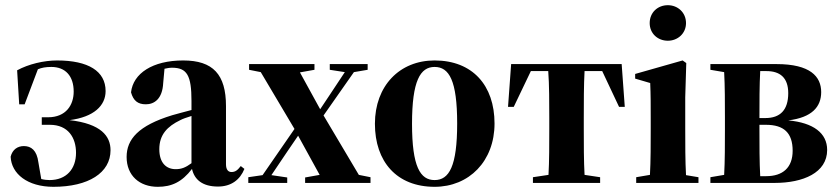

<svg xmlns="http://www.w3.org/2000/svg" viewBox="-20 -705 3225 740"><path d="M186 15C321 15 406 -39 406 -126C406 -180 370 -228 248 -242C342 -254 387 -298 387 -354C387 -431 320 -472 200 -472C149 -472 90 -458 46 -434L54 -303H75L126 -438C140 -444 156 -447 178 -447C232 -447 264 -412 264 -352C264 -301 235 -253 165 -253H141V-224H172C243 -224 273 -174 273 -116C273 -54 236 -11 171 -11C162 -11 151 -12 139 -15L128 -79C122 -126 100 -142 72 -142C48 -142 28 -129 21 -101C24 -35 86 15 186 15Z M820 14C871 14 905 -12 922 -54L908 -65C895 -48 886 -42 872 -42C859 -42 851 -52 851 -72V-296C851 -418 801 -472 686 -472C568 -472 493 -422 485 -349C494 -317 511 -303 542 -303C574 -303 606 -323 609 -385L614 -440C623 -442 633 -444 643 -444C701 -444 718 -414 718 -316V-281C690 -274 663 -266 644 -261C513 -221 468 -168 468 -100C468 -28 518 15 588 15C641 15 681 -3 720 -54C729 -13 760 14 820 14ZM594 -130C594 -186 625 -218 675 -242C684 -247 699 -252 718 -258V-76C695 -59 679 -53 657 -53C621 -53 594 -77 594 -130Z M1251 -436 1309 -427 1248 -335 1214 -284 1136 -426 1192 -436V-458H940V-436L985 -427L1115 -208L992 -30L937 -22V0H1087V-21L1026 -30L1088 -122L1129 -182L1212 -31L1156 -21V0H1408V-22L1363 -31L1230 -255L1227 -260L1344 -427L1397 -436V-458H1251Z M1655 15C1788 15 1886 -84 1886 -229C1886 -376 1801 -472 1655 -472C1520 -472 1425 -374 1425 -228C1425 -82 1509 15 1655 15ZM1655 -11C1600 -11 1568 -62 1568 -228C1568 -394 1600 -447 1655 -447C1711 -447 1742 -395 1742 -229C1742 -64 1711 -11 1655 -11Z M1938 -293H1960L2026 -431H2093C2097 -379 2097 -307 2097 -251V-207C2097 -153 2097 -82 2094 -31L2034 -22V0H2293V-22L2233 -31C2230 -82 2230 -153 2230 -207V-251C2230 -307 2230 -379 2233 -431H2301L2366 -293H2388L2376 -458H1950Z M2432 0H2672V-22L2624 -30C2621 -82 2621 -154 2621 -209V-330L2625 -462L2611 -472L2428 -420V-402L2486 -385C2488 -340 2488 -302 2488 -240V-209C2488 -154 2488 -83 2485 -31L2432 -22ZM2554 -548C2592 -548 2624 -576 2624 -616C2624 -657 2592 -685 2554 -685C2515 -685 2484 -657 2484 -616C2484 -576 2515 -548 2554 -548Z M2907 -207V-224H2932C3001 -224 3035 -193 3035 -124C3035 -59 2997 -26 2933 -26H2910C2907 -78 2907 -151 2907 -207ZM2718 0H2966C3075 0 3168 -39 3168 -127C3168 -192 3115 -232 3018 -241C3109 -252 3145 -293 3145 -350C3145 -410 3103 -458 2973 -458H2718V-436L2771 -427C2774 -375 2774 -305 2774 -251V-207C2774 -153 2774 -82 2771 -31L2718 -22ZM2934 -431C2986 -431 3018 -406 3018 -346C3018 -281 2987 -250 2930 -250H2907V-251C2907 -307 2907 -379 2910 -431Z"/></svg>

Font: Source Serif 4 Display
Style: Bold
Weight: 700
Designer: Frank Grießhammer
Foundry: Adobe Systems Incorporated
Version: Version 4.004;hotconv 1.0.117;makeotfexe 2.5.65602